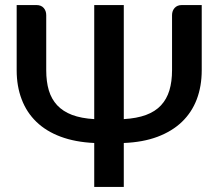

<svg xmlns="http://www.w3.org/2000/svg" viewBox="-20 -740 865 760"><path d="M124 -720H46V-462C46 -419.7 52.6 -381.2 65.8 -346.8C78.9 -312.2 98.3 -282.6 124 -257.8C149.7 -232.9 181.7 -213.3 220 -199C258.3 -184.7 302.7 -176.3 353 -174V0H470V-174C520.7 -176 565.2 -184.2 603.8 -198.7C642.2 -213.2 674.4 -232.9 700.2 -257.7C726.1 -282.6 745.6 -312.2 758.8 -346.7C771.9 -381.2 778.5 -419.7 778.5 -462V-720H700C687.7 -720 678.1 -716.2 671.2 -708.5C664.4 -700.8 661 -691.3 661 -680V-462C661 -432 657.5 -405.4 650.5 -382.2C643.5 -359.1 632.4 -339.3 617.2 -323C602.1 -306.7 582.3 -294 558 -285C533.7 -276 504.3 -270.5 470 -268.5V-720H353V-268.5C318.7 -270.5 289.4 -276.1 265.2 -285.2C241.1 -294.4 221.4 -307.2 206.2 -323.5C191.1 -339.8 180.1 -359.5 173.2 -382.5C166.4 -405.5 163 -432 163 -462V-680C163 -691.3 159.7 -700.8 153 -708.5C146.3 -716.2 136.7 -720 124 -720Z"/></svg>

Font: Lato Semibold
Style: Regular
Weight: 600
Designer: Lukasz Dziedzic
Foundry: tyPoland Lukasz Dziedzic
Version: Version 2.006; 2014-01-15